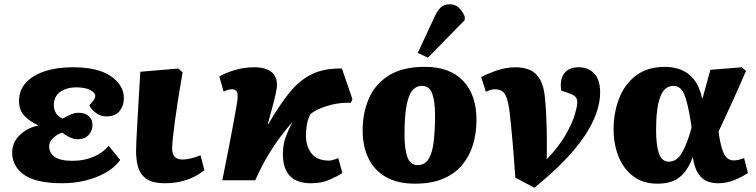

<svg xmlns="http://www.w3.org/2000/svg" viewBox="-20 -844 3539 899"><path d="M272 14Q149 14 93 -25.5Q37 -65 37 -130Q37 -178 73 -212Q109 -246 158 -256V-258Q121 -274 95 -301Q69 -328 69 -371Q69 -421 100.5 -456Q132 -491 188.5 -510Q245 -529 321 -529Q439 -529 499.5 -487Q560 -445 560 -384Q560 -350 540.5 -324.5Q521 -299 477 -299Q451 -299 429.5 -315Q408 -331 398 -350Q413 -367 419.5 -376.5Q426 -386 426 -396Q426 -410 402 -422.5Q378 -435 338 -435Q291 -435 261.5 -413.5Q232 -392 232 -351Q232 -329 243.5 -312.5Q255 -296 274 -289Q290 -298 309.5 -307Q329 -316 348 -316Q379 -316 396 -300Q413 -284 413 -260Q413 -231 394.5 -211.5Q376 -192 346 -192Q323 -192 304.5 -202Q286 -212 271 -223Q248 -216 229 -198Q210 -180 210 -159Q210 -128 236 -109.5Q262 -91 320 -91Q373 -91 417 -109.5Q461 -128 489 -161L543 -95Q517 -59 474 -35Q431 -11 379 1.5Q327 14 272 14Z M753 14Q691 14 662.5 -8.5Q634 -31 625.5 -65.5Q617 -100 617 -137Q617 -153 619 -195Q621 -237 625.5 -313Q630 -389 637 -508L814 -523L835 -506Q811 -367 798.5 -273.5Q786 -180 786 -149Q786 -124 797.5 -110.5Q809 -97 835 -97Q853 -97 877 -103Q901 -109 919 -117L937 -47Q860 14 753 14Z M1436 14Q1297 14 1305 -139Q1307 -173 1318 -203Q1329 -233 1350 -274Q1319 -238 1291.5 -201.5Q1264 -165 1235.5 -117.5Q1207 -70 1175 0H1021Q1058 -184 1074 -272.5Q1090 -361 1092 -378Q1095 -407 1088 -416.5Q1081 -426 1065 -426Q1049 -426 1027 -415L1007 -486Q1032 -501 1076.5 -515Q1121 -529 1170 -529Q1226 -529 1253.5 -505Q1281 -481 1276 -433Q1274 -414 1262 -367.5Q1250 -321 1234 -263L1236 -262Q1288 -352 1335.5 -410.5Q1383 -469 1441 -497Q1499 -525 1581 -523L1630 -380L1623 -363Q1577 -364 1538.5 -355Q1500 -346 1472 -333Q1444 -320 1432 -308Q1422 -286 1418.5 -268.5Q1415 -251 1413 -225Q1409 -167 1435.5 -129.5Q1462 -92 1521 -92Q1536 -92 1564 -104L1583 -34Q1559 -18 1522 -2Q1485 14 1436 14Z M1923 16Q1841 16 1786.5 -15.5Q1732 -47 1705 -103Q1678 -159 1678 -233Q1678 -317 1708 -384.5Q1738 -452 1802 -491.5Q1866 -531 1969 -531Q2087 -531 2149 -465Q2211 -399 2211 -283Q2211 -223 2195.5 -169.5Q2180 -116 2146 -74Q2112 -32 2057 -8Q2002 16 1923 16ZM1936 -71Q1970 -71 1987.5 -100.5Q2005 -130 2011 -183.5Q2017 -237 2017 -307Q2017 -368 2004 -405Q1991 -442 1955 -442Q1930 -442 1912 -422Q1894 -402 1884 -352Q1874 -302 1874 -213Q1874 -146 1887.5 -108.5Q1901 -71 1936 -71ZM1984 -574 1936 -596 2015 -766Q2029 -796 2044.5 -810Q2060 -824 2086 -824Q2111 -824 2128 -808Q2145 -792 2156 -767V-750Z M2482 35 2393 -12Q2389 -63 2386.5 -100Q2384 -137 2381 -168.5Q2378 -200 2375 -233.5Q2372 -267 2367 -313Q2361 -361 2352.5 -385Q2344 -409 2330.5 -417.5Q2317 -426 2296 -426Q2289 -426 2278.5 -423.5Q2268 -421 2255 -414L2233 -483Q2258 -497 2303 -513Q2348 -529 2395 -529Q2430 -529 2459.5 -517Q2489 -505 2508 -473Q2527 -441 2532 -383Q2536 -344 2538 -293.5Q2540 -243 2540.5 -191.5Q2541 -140 2540 -98Q2598 -159 2629 -213.5Q2660 -268 2671.5 -307.5Q2683 -347 2683 -364Q2683 -380 2676 -389Q2669 -398 2648 -406L2608 -420Q2600 -471 2621.5 -500Q2643 -529 2689 -529Q2736 -529 2763 -499Q2790 -469 2790 -411Q2790 -314 2714 -202.5Q2638 -91 2482 35Z M3059 16Q2990 16 2944.5 -19Q2899 -54 2876 -111.5Q2853 -169 2853 -239Q2853 -315 2878.5 -382Q2904 -449 2957.5 -490Q3011 -531 3095 -531Q3131 -531 3166 -518.5Q3201 -506 3228 -473.5Q3255 -441 3268 -382H3269Q3277 -411 3286 -443.5Q3295 -476 3306 -517L3453 -529L3473 -512Q3439 -433 3406.5 -362Q3374 -291 3345 -229L3347 -209Q3358 -142 3373.5 -117.5Q3389 -93 3415 -93Q3427 -93 3438 -95.5Q3449 -98 3464 -104L3482 -34Q3461 -19 3422.5 -2.5Q3384 14 3342 14Q3314 14 3290.5 4.5Q3267 -5 3249.5 -31Q3232 -57 3224 -107H3223Q3201 -46 3163 -15Q3125 16 3059 16ZM3112 -87Q3150 -87 3174.5 -131Q3199 -175 3218 -246L3215 -270Q3200 -366 3183 -404Q3166 -442 3134 -442Q3091 -442 3071.5 -390.5Q3052 -339 3052 -236Q3052 -163 3065.5 -125Q3079 -87 3112 -87Z"/></svg>

Font: Literata 12pt ExtraBold
Style: Italic
Weight: 800
Italic angle: -2°
Designer: Latin by Veronika Burian and Jose Scaglione. Greek by Irene Vlachou. Cyrillic by Vera Evstafieva
Foundry: TypeTogether
Version: Version 3.002